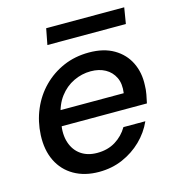

<svg xmlns="http://www.w3.org/2000/svg" viewBox="-102 -747 773 846"><g transform="rotate(-15 285.0 -324.0)"><path d="M247 12Q182 12 134 -15.5Q86 -43 61.5 -93Q37 -143 40 -211Q43 -273 66 -327Q89 -381 129 -421.5Q169 -462 222 -485Q275 -508 339 -508Q406 -508 452 -481Q498 -454 520.5 -408Q543 -362 540 -305Q540 -286 536 -264Q532 -242 528 -225H114L126 -295H441Q447 -337 433 -366Q419 -395 391 -410.5Q363 -426 325 -426Q284 -426 246.5 -408Q209 -390 182.5 -355Q156 -320 146 -267L141 -239Q132 -189 144.5 -151Q157 -113 187 -92Q217 -71 261 -71Q309 -71 344.5 -93Q380 -115 401 -151H501Q480 -104 442.5 -67.5Q405 -31 355.5 -9.5Q306 12 247 12ZM171 -587 185 -660H541L529 -587Z"/></g></svg>

Font: DM Sans 28pt Medium
Style: Italic
Weight: 500
Italic angle: -10°
Version: Version 4.004;gftools[0.9.30]